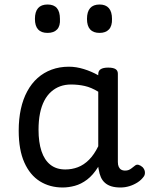

<svg xmlns="http://www.w3.org/2000/svg" viewBox="-20 -815 664 852"><path d="M258 17Q201 17 157 -10.5Q113 -38 88 -94Q63 -150 63 -235Q63 -287 72.5 -331Q82 -375 101 -410Q120 -445 147 -469Q174 -493 209 -506Q244 -519 286 -519Q318 -519 352 -508.5Q386 -498 416 -481V-486Q416 -501 427 -508Q438 -515 460 -515Q482 -515 492.5 -508.5Q503 -502 503 -488V-96Q503 -83 507 -74.5Q511 -66 518 -62Q525 -58 534 -58Q544 -58 550.5 -60.5Q557 -63 563.5 -68Q570 -73 579 -80Q586 -86 595 -83.5Q604 -81 613 -73Q622 -63 623 -52Q624 -41 619 -33Q608 -17 591 -6Q574 5 554.5 11Q535 17 515 17Q492 17 475 12Q458 7 446 -3.5Q434 -14 427.5 -29Q421 -44 418 -63Q418 -64 417 -67.5Q416 -71 416 -75Q393 -38 366.5 -18Q340 2 312 9.5Q284 17 258 17ZM151 -239Q151 -184 164 -144.5Q177 -105 203.5 -84Q230 -63 270 -63Q299 -63 325.5 -73Q352 -83 375 -106Q398 -129 416 -166V-408Q385 -427 356 -433.5Q327 -440 295 -440Q269 -440 247 -432Q225 -424 207 -408Q189 -392 176.5 -368Q164 -344 157.5 -312Q151 -280 151 -239ZM191 -669Q163 -669 149 -684.5Q135 -700 135 -731Q135 -763 149 -779Q163 -795 191 -795Q219 -795 232.5 -779Q246 -763 246 -731Q248 -700 233.5 -684.5Q219 -669 191 -669ZM422 -669Q394 -669 380 -684.5Q366 -700 366 -731Q366 -763 380 -779Q394 -795 422 -795Q449 -795 463 -779Q477 -763 477 -731Q478 -700 463.5 -684.5Q449 -669 422 -669Z"/></svg>

Font: Playwrite US Modern
Style: Regular
Weight: 400
Designer: Veronika Burian, José Scaglione
Foundry: TypeTogether
Version: Version 1.002